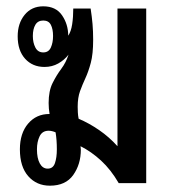

<svg xmlns="http://www.w3.org/2000/svg" viewBox="-20 -580 550 608"><path d="M138 8Q96 8 69.5 -22Q43 -52 43 -107Q43 -158 69 -188.5Q95 -219 136 -219Q136 -219 137 -219Q134 -236 134 -254Q134 -292 146.5 -317Q159 -342 174 -362Q189 -382 197 -407Q184 -390 164.5 -379Q145 -368 121 -368Q83 -368 59.5 -394Q36 -420 36 -465Q36 -506 58 -533Q80 -560 117 -560Q157 -560 176.5 -531.5Q196 -503 196 -467Q205 -480 208.5 -503Q212 -526 212 -553H267Q271 -527 273 -504Q275 -481 275 -454Q275 -409 267.5 -381Q260 -353 250.5 -332.5Q241 -312 233.5 -291.5Q226 -271 226 -242Q226 -234 226.5 -224Q227 -214 229 -204Q262 -190 294 -168Q326 -146 352 -117V-553H443V0H356Q331 -43 300 -71.5Q269 -100 235 -117Q236 -111 236 -106Q236 -60 212 -26Q188 8 138 8ZM117 -414Q134 -414 141 -429.5Q148 -445 148 -466Q148 -488 141 -501.5Q134 -515 117 -515Q100 -515 92 -501.5Q84 -488 84 -466Q84 -445 92 -429.5Q100 -414 117 -414ZM131 -46Q148 -46 154 -63.5Q160 -81 160 -107Q160 -137 156 -161Q144 -166 134 -166Q114 -166 105.5 -148.5Q97 -131 97 -107Q97 -79 106 -62.5Q115 -46 131 -46Z"/></svg>

Font: Noto Sans Thai Looped ExtraCondensed Medium
Style: Regular
Weight: 500
Width: 2
Designer: Sasikarn Vongin, Ben Mitchell
Foundry: The Fontpad Ltd
Version: Version 1.001; ttfautohint (v1.8.4.7-5d5b)